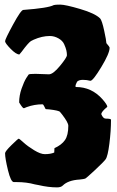

<svg xmlns="http://www.w3.org/2000/svg" viewBox="-20 -796 506 832"><path d="M83 -327Q78 -327 63 -352Q63 -382 73.5 -412Q84 -442 94 -458L104 -473Q107 -476 134 -476L192 -474Q210 -474 240 -510.5Q270 -547 270 -557Q270 -567 267.5 -578Q265 -589 258 -604.5Q251 -620 233 -630Q215 -640 196 -640Q162 -640 126 -624L114 -618Q102 -610 74 -572L64 -560Q50 -560 26 -584.5Q2 -609 2 -617.5Q2 -626 36.5 -689.5Q71 -753 81 -753Q189 -761 213 -774Q219 -776 241 -776Q263 -776 327.5 -757Q392 -738 414 -716Q422 -707 431.5 -663Q441 -619 441 -609Q455 -593 455 -589Q455 -565 419 -505.5Q383 -446 372 -446H371Q356 -450 339 -450Q322 -450 314 -442Q307 -428 307 -423.5Q307 -419 309 -419Q377 -419 424 -366Q445 -342 445 -333Q419 -312 419 -301Q427 -282 438 -282Q461 -282 461 -277Q461 -229 454 -173.5Q447 -118 437.5 -105.5Q428 -93 391 -58.5Q354 -24 349 -22Q344 -20 325 -18Q275 -15 252 8Q244 16 227 16Q190 16 147 6L131 3Q95 -7 52 -7H40Q27 -7 14.5 -58.5Q2 -110 2 -132Q2 -140 30 -167.5Q58 -195 61 -195Q64 -195 82 -178.5Q100 -162 128 -145Q156 -128 174 -128Q199 -128 215 -135L216 -154Q247 -168 261.5 -189Q276 -210 276 -251Q276 -265 249 -300L240 -311Q236 -317 193 -322L179 -323Q177 -323 172.5 -333.5Q168 -344 164 -344Q129 -344 96 -332L84 -327Z"/></svg>

Font: Piedra
Style: Regular
Weight: 400
Designer: Angel Koziupa & Ale Paul
Foundry: Angel Koziupa and Alejandro Paul
Version: Version 1.000